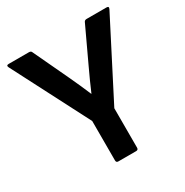

<svg xmlns="http://www.w3.org/2000/svg" viewBox="-153 -779 870 903"><g transform="rotate(-30 281.5 -327.5)"><path d="M233 0Q222 0 222 -12V-226L8 -641Q1 -655 16 -655H126Q137 -655 140 -647L229 -458Q243 -428 256.5 -398Q270 -368 282 -339H283Q296 -369 309 -398.5Q322 -428 337 -459L425 -647Q429 -655 439 -655H547Q562 -655 555 -641L342 -226V-12Q342 0 330 0Z"/></g></svg>

Font: Sofia Sans
Style: Bold
Weight: 700
Designer: Botio Nikoltchev, Ani Petrova
Foundry: lettersoup
Version: Version 4.100; ttfautohint (v1.8.4.7-5d5b)